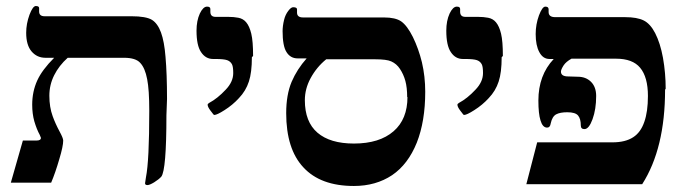

<svg xmlns="http://www.w3.org/2000/svg" viewBox="-20 -609 2284 638"><path d="M535 -280 533 -226Q533 -44 516 -22Q508 -13 492 -3Q477 6 470 6Q462 6 462 0L465 -20Q476 -75 476 -241Q476 -311 469 -346Q462 -383 446 -400Q431 -417 392 -417H205Q176 -391 160 -359Q144 -327 144 -291Q144 -253 155 -223Q164 -198 178 -172Q190 -150 190 -142Q190 -123 177 -80Q164 -35 150 -2H16L56 -142H101Q116 -142 116 -151L112 -161Q102 -179 94 -206Q87 -231 87 -261Q87 -305 104 -342Q120 -377 160 -417H131Q103 -417 85 -438Q67 -459 67 -500Q67 -530 78 -560Q89 -589 99 -589Q110 -589 110 -582V-571Q110 -555 128 -555H417Q465 -555 485 -543Q504 -531 515 -501Q526 -471 530 -420Q535 -363 535 -280Z M821 -423 817 -419Q817 -368 807 -338Q797 -307 774 -283Q753 -260 726 -243Q701 -227 692 -227Q691 -227 689 -229Q688 -230 679 -242Q670 -254 670 -261Q670 -264 675 -267Q703 -282 730 -311Q755 -337 755 -366Q755 -387 751 -395Q746 -405 735 -409Q724 -413 695 -413H688Q663 -413 648 -436Q633 -458 633 -507Q633 -540 644 -564Q655 -587 668 -587Q679 -587 679 -579V-570Q679 -553 696 -553H737Q757 -553 772 -550Q788 -547 798 -535Q809 -522 815 -497Q821 -472 821 -423Z M919 -507V-504Q919 -523 924 -543Q928 -560 938 -573Q947 -585 954 -585Q967 -585 967 -578V-567Q967 -551 987 -551H1256Q1294 -551 1313 -538Q1333 -524 1352 -486Q1371 -447 1382 -402Q1393 -355 1393 -304Q1393 -206 1365 -135Q1336 -63 1283 -27Q1229 9 1156 9Q1045 9 988 -53Q931 -114 931 -233Q931 -294 949 -337Q967 -379 999 -415H969Q945 -415 932 -436Q919 -456 919 -507ZM1334 -287 1333 -286Q1333 -318 1327 -340Q1321 -362 1309 -380Q1298 -397 1280 -405Q1265 -412 1226 -412H1064Q1032 -386 1012 -349Q993 -314 993 -276Q993 -204 1035 -168Q1077 -132 1156 -132Q1241 -132 1288 -173Q1334 -213 1334 -287Z M1651 -423 1647 -419Q1647 -368 1637 -338Q1627 -307 1604 -283Q1583 -260 1556 -243Q1531 -227 1522 -227Q1521 -227 1519 -229Q1518 -230 1509 -242Q1500 -254 1500 -261Q1500 -264 1505 -267Q1533 -282 1560 -311Q1585 -337 1585 -366Q1585 -387 1581 -395Q1576 -405 1565 -409Q1554 -413 1525 -413H1518Q1493 -413 1478 -436Q1463 -458 1463 -507Q1463 -540 1474 -564Q1485 -587 1498 -587Q1509 -587 1509 -579V-570Q1509 -553 1526 -553H1567Q1587 -553 1602 -550Q1618 -547 1628 -535Q1639 -522 1645 -497Q1651 -472 1651 -423Z M2192 -314 2190 -311Q2190 -116 2114 3H1729L1765 -136H2015Q2058 -136 2084 -153Q2109 -169 2121 -204Q2133 -238 2133 -290Q2133 -353 2107 -384Q2082 -414 2027 -414H1879Q1861 -404 1853 -392Q1844 -378 1844 -371Q1844 -355 1868 -355L1900 -354Q1927 -354 1944 -337Q1961 -320 1961 -290Q1961 -246 1949 -213Q1937 -180 1922 -180Q1910 -180 1910 -192Q1910 -214 1901 -225Q1892 -236 1865 -236Q1841 -236 1828 -229Q1815 -222 1810 -199Q1808 -185 1798 -185Q1783 -185 1776 -209Q1769 -231 1769 -275Q1769 -359 1820 -413H1806Q1784 -413 1772 -436Q1760 -458 1760 -496Q1760 -528 1771 -558Q1782 -587 1792 -587Q1803 -587 1803 -578V-569Q1803 -552 1825 -552H2057Q2097 -552 2119 -541Q2141 -530 2157 -499Q2174 -466 2183 -417Q2192 -366 2192 -314Z"/></svg>

Font: Libra Serif Modern
Style: Bold
Weight: 700
Designer: Stefan Peev, Context Ltd
Foundry: Ascender Corporation
Version: Version 1.000